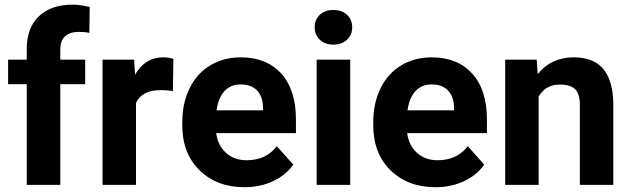

<svg xmlns="http://www.w3.org/2000/svg" viewBox="-20 -780 2660 810"><path d="M92.8 0V-424.8H14.2V-528.3H92.8V-573.2Q92.8 -662.1 143.8 -711.2Q194.8 -760.3 286.6 -760.3Q315.9 -760.3 358.4 -750.5L356.9 -641.1Q339.4 -645.5 314 -645.5Q234.4 -645.5 234.4 -570.8V-528.3H339.4V-424.8H234.4V0Z M709.5 -396Q680.7 -399.9 658.7 -399.9Q578.6 -399.9 553.7 -345.7V0H412.6V-528.3H545.9L549.8 -465.3Q592.3 -538.1 667.5 -538.1Q690.9 -538.1 711.4 -531.7Z M1011.2 9.8Q895 9.8 822 -61.5Q749 -132.8 749 -251.5V-265.1Q749 -344.7 779.8 -407.5Q810.5 -470.2 866.9 -504.2Q923.3 -538.1 995.6 -538.1Q1104 -538.1 1166.3 -469.7Q1228.5 -401.4 1228.5 -275.9V-218.3H892.1Q898.9 -166.5 933.3 -135.3Q967.8 -104 1020.5 -104Q1102.1 -104 1147.9 -163.1L1217.3 -85.4Q1185.5 -40.5 1131.3 -15.4Q1077.1 9.8 1011.2 9.8ZM995.1 -423.8Q953.1 -423.8 927 -395.5Q900.9 -367.2 893.6 -314.5H1089.8V-325.7Q1088.9 -372.6 1064.5 -398.2Q1040 -423.8 995.1 -423.8Z M1457.5 0H1315.9V-528.3H1457.5ZM1307.6 -665Q1307.6 -696.8 1328.9 -717.3Q1350.1 -737.8 1386.7 -737.8Q1422.9 -737.8 1444.3 -717.3Q1465.8 -696.8 1465.8 -665Q1465.8 -632.8 1444.1 -612.3Q1422.4 -591.8 1386.7 -591.8Q1351.1 -591.8 1329.3 -612.3Q1307.6 -632.8 1307.6 -665Z M1816.9 9.8Q1700.7 9.8 1627.7 -61.5Q1554.7 -132.8 1554.7 -251.5V-265.1Q1554.7 -344.7 1585.4 -407.5Q1616.2 -470.2 1672.6 -504.2Q1729 -538.1 1801.3 -538.1Q1909.7 -538.1 1971.9 -469.7Q2034.2 -401.4 2034.2 -275.9V-218.3H1697.8Q1704.6 -166.5 1739 -135.3Q1773.4 -104 1826.2 -104Q1907.7 -104 1953.6 -163.1L2022.9 -85.4Q1991.2 -40.5 1937 -15.4Q1882.8 9.8 1816.9 9.8ZM1800.8 -423.8Q1758.8 -423.8 1732.7 -395.5Q1706.5 -367.2 1699.2 -314.5H1895.5V-325.7Q1894.5 -372.6 1870.1 -398.2Q1845.7 -423.8 1800.8 -423.8Z M2244.1 -528.3 2248.5 -467.3Q2305.2 -538.1 2400.4 -538.1Q2484.4 -538.1 2525.4 -488.8Q2566.4 -439.5 2567.4 -341.3V0H2426.3V-337.9Q2426.3 -382.8 2406.7 -403.1Q2387.2 -423.3 2341.8 -423.3Q2282.2 -423.3 2252.4 -372.6V0H2111.3V-528.3Z"/></svg>

Font: Vazir
Style: Bold
Weight: 700
Designer: Saber Rastikerdar
Foundry: Saber Rastikerdar
Version: Version 30.0.0